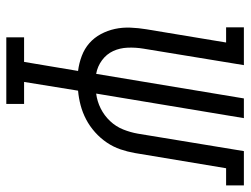

<svg xmlns="http://www.w3.org/2000/svg" viewBox="-110 -664 775 594"><g transform="rotate(90 277.0 -367.5)"><path d="M96 0V-55H172L200 -222Q176 -225 153.5 -233.5Q131 -242 114 -257Q97 -272 86 -292.5Q75 -313 70 -336Q65 -359 66 -384Q67 -409 71 -433L112 -680H65V-735H182L131 -424Q127 -400 128 -375.5Q129 -351 138.5 -330.5Q148 -310 167 -296Q186 -282 209 -278L285 -735H346L270 -278Q294 -281 316 -292Q338 -303 355 -321Q372 -339 381 -361.5Q390 -384 394 -407L448 -735H554V-680H501L454 -398Q450 -375 442.5 -353Q435 -331 421.5 -311Q408 -291 389.5 -274.5Q371 -258 350 -247Q329 -236 306.5 -230Q284 -224 261 -222L234 -55H302V0Z"/></g></svg>

Font: Iosevka Curly Slab LtObl
Style: Regular
Weight: 300
Italic angle: -9°
Monospace: yes
Designer: Belleve Invis
Foundry: Belleve Invis
Version: Version 11.0.0; ttfautohint (v1.8.3)